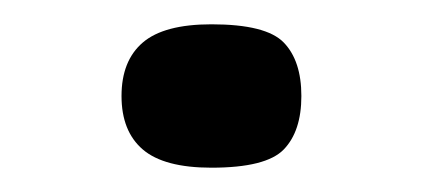

<svg xmlns="http://www.w3.org/2000/svg" viewBox="-20 -371 348 158"><path d="M228 -292Q228 -263 213.5 -248Q199 -233 154 -233Q115 -233 97.5 -248Q80 -263 80 -292Q80 -321 97.5 -336Q115 -351 154 -351Q199 -351 213.5 -336Q228 -321 228 -292Z"/></svg>

Font: Glory Thin ExtraBold
Style: Regular
Weight: 800
Version: Version 1.011